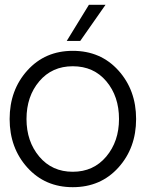

<svg xmlns="http://www.w3.org/2000/svg" viewBox="-20 -770 605 797"><path d="M349 -750H418L313 -600H257ZM282 7Q167 7 93.5 -74.5Q20 -156 20 -276Q20 -396 93.5 -477.5Q167 -559 282 -559Q398 -559 471.5 -477.5Q545 -396 545 -276Q545 -156 471.5 -74.5Q398 7 282 7ZM474 -276Q474 -370 421.5 -432.5Q369 -495 282 -495Q196 -495 143 -432.5Q90 -370 90 -276Q90 -183 143 -120Q196 -57 282 -57Q368 -57 421 -120Q474 -183 474 -276Z"/></svg>

Font: Oakes Grotesk Light
Style: Regular
Weight: 300
Designer: Samuel Oakes
Foundry: Samuel Oakes
Version: Version 1.000;PS 001.000;hotconv 1.0.88;makeotf.lib2.5.64775